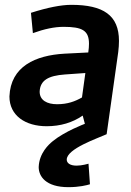

<svg xmlns="http://www.w3.org/2000/svg" viewBox="-20 -512 543 794"><path d="M144 -133C146 -180 180 -199 248 -204L333 -210L319 -109C291 -93 260 -81 216 -81C175 -81 144 -97 144 -133ZM256 148C256 103 384 60 421 43L469 -297C471 -313 472 -329 472 -343C472 -449 407 -492 275 -492C233 -492 177 -481 108 -459L116 -375C163 -392 205 -401 243 -401C320 -401 348 -386 348 -331C348 -321 347 -308 345 -295L246 -290C127 -283 24 -238 19 -113C19 -34 85 10 173 10C230 10 280 -5 322 -34L331 0C331 0 248 31 198 72C182 85 142 121 140 179C140 217 169 262 263 262C308 262 339 254 352 250L346 165C346 165 319 173 297 173C269 173 256 162 256 148Z"/></svg>

Font: Cantarell
Style: BoldOblique
Weight: 700
Italic angle: -8°
Designer: Dave Crossland
Version: Version 0.024